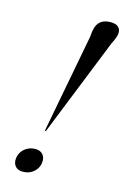

<svg xmlns="http://www.w3.org/2000/svg" viewBox="-113 -778 552 837"><g transform="rotate(15 162.5 -359.5)"><path d="M279.5 -724Q304 -724 314.8 -713.5Q325.5 -703 324.5 -686.5Q324.5 -677 319.2 -663.5Q314 -650 306.5 -635.5L130.5 -195.5Q130 -194 129.2 -193Q128.5 -192 127 -192Q125.5 -192 125 -193.2Q124.5 -194.5 125 -195.5L209 -638.5Q210 -648 210.8 -656.5Q211.5 -665 214 -674.5Q219 -698.5 235.2 -711.2Q251.5 -724 279.5 -724ZM76.5 5Q54.5 5 43.2 -8.5Q32 -22 34 -42.5Q35.5 -59.5 45 -73.8Q54.5 -88 70.5 -96.5Q86.5 -105 106 -105Q129 -105 140.2 -91Q151.5 -77 149 -57Q148 -41 138.8 -26.8Q129.5 -12.5 113.8 -3.8Q98 5 76.5 5Z"/></g></svg>

Font: Fraunces 120pt
Style: Italic
Weight: 400
Italic angle: -16°
Version: Version 1.000;[b76b70a41]